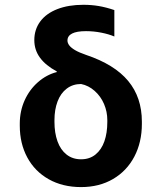

<svg xmlns="http://www.w3.org/2000/svg" viewBox="-20 -759 664 789"><path d="M322.6 -739.3Q355.9 -739.3 385.8 -734.2Q415.6 -729.2 449.9 -717.6V-609Q427.3 -618.7 396.2 -624.8Q365 -631 333.4 -631Q295.5 -631 276.4 -621.3Q257.2 -611.6 257.2 -592.3Q257.2 -582.5 264.4 -572.8Q271.5 -563.1 288.1 -553.2Q304.7 -543.3 333.1 -533.6Q450.5 -494.2 506.7 -426.4Q563 -358.6 563 -259.3V-249.9Q563 -174.8 532.2 -115.7Q501.3 -56.6 444.6 -23.4Q388 9.8 313.2 9.8Q237.5 9.8 180.3 -22.4Q123.1 -54.6 92.2 -111.9Q61.3 -169.2 61.3 -242.2V-251Q61.3 -302.3 81.2 -346.6Q101.1 -390.8 136.2 -421.5Q171.3 -452.2 213.8 -463L212.7 -465.9Q167.8 -490 144.4 -521.8Q121 -553.6 121 -594.1Q121 -637.9 145.5 -670.9Q169.9 -703.8 215.7 -721.6Q261.4 -739.3 322.6 -739.3ZM313.2 -104.4Q348.2 -104.4 372.4 -124Q396.7 -143.6 408.9 -178.1Q421 -212.7 421 -257.7V-265.8Q421 -299.9 407.5 -331.7Q393.9 -363.4 368.9 -385.5Q344 -407.6 313.2 -413.8Q279.2 -413.8 254.2 -394.8Q229.2 -375.8 216.5 -342.1Q203.8 -308.4 203.8 -265.8V-257.7Q203.8 -213.3 216.2 -178.4Q228.6 -143.6 253.4 -124Q278.1 -104.4 313.2 -104.4Z"/></svg>

Font: WEMIX Pretendard Variable
Style: Regular
Weight: 400
Designer: Base glyphs from Inter by Rasmus Andersson; Hangeul glyphs from Noto Sans CJK(Source Han Sans) by Jang Soo-young and Kan
Foundry: Kil Hyung-jin
Version: Version 1.000;Glyphs 3.2 (3208)